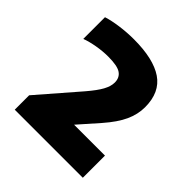

<svg xmlns="http://www.w3.org/2000/svg" viewBox="-143 -925 726 726"><g transform="rotate(45 220.0 -561.5)"><path d="M39 -308V-385L178.5 -546Q208 -580.5 221 -604.2Q234 -628 234 -648Q234 -674 215.2 -687Q196.5 -700 147.5 -700Q117.5 -700 86.5 -694.5Q55.5 -689 33 -680.5V-796.5Q59.5 -805 96.5 -810Q133.5 -815 169.5 -815Q274 -815 327.5 -778.8Q381 -742.5 381 -663Q381 -625 364 -587.8Q347 -550.5 308 -506L206 -390.5L206.5 -426.5H403V-308Z"/></g></svg>

Font: Encode Sans SC Condensed Thin ExtraBold
Style: Regular
Weight: 800
Version: Version 3.002